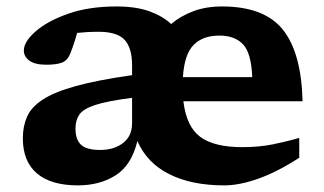

<svg xmlns="http://www.w3.org/2000/svg" viewBox="-20 -548 980 580"><path d="M278 -452Q258 -452 242 -451Q226 -450 213 -448.5Q204 -415.5 192.5 -387Q184 -365 167 -358.8Q150 -352.5 120 -352.5Q85.5 -352.5 68.8 -364.8Q52 -377 52 -395.5Q52 -421.5 86.8 -452.5Q121.5 -483.5 184.5 -506Q247.5 -528.5 332 -528.5Q391 -528.5 431.5 -513.8Q472 -499 497 -475.5Q526 -500 564.2 -514.2Q602.5 -528.5 650.5 -528.5Q778 -528.5 834.2 -458.8Q890.5 -389 894 -242H534Q543 -165.5 585 -134.5Q627 -103.5 711.5 -103.5Q762.5 -103.5 804.5 -112Q846.5 -120.5 884 -131.5V-71.5Q818.5 -29 761 -8.5Q703.5 12 657.5 12Q559 12 491.5 -21.8Q424 -55.5 395 -122Q377.5 -49 329.5 -18.5Q281.5 12 215 12Q134.5 12 91.8 -24Q49 -60 49 -130.5Q49 -166.5 61.8 -195.5Q74.5 -224.5 109.2 -247.2Q144 -270 209 -288Q274 -306 379 -321V-350.5Q379 -403 356.5 -427.5Q334 -452 278 -452ZM643 -440.5Q592.5 -440.5 564.8 -412.2Q537 -384 532.5 -315H742Q739 -388.5 713.8 -414.5Q688.5 -440.5 643 -440.5ZM208 -160Q208 -126 225 -110.5Q242 -95 282.5 -95Q324.5 -95 351.8 -116Q379 -137 379 -176V-252.5Q304.5 -243 268 -231Q231.5 -219 219.8 -202Q208 -185 208 -160Z"/></svg>

Font: Newsreader 6pt SemiBold
Style: Regular
Weight: 600
Designer: Hugues Gentile
Foundry: Production Type
Version: Version 1.003; ttfautohint (v1.8.3)